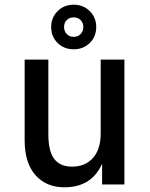

<svg xmlns="http://www.w3.org/2000/svg" viewBox="-20 -786 640 818"><path d="M254 12Q177 12 131 -40Q85 -92 85 -188V-532H186V-214Q186 -142 211 -109Q236 -76 287 -76Q343 -76 376 -113Q409 -150 409 -218V-532H510V0H415V-89Q371 12 254 12ZM294 -576Q253 -576 225.5 -603Q198 -630 198 -671Q198 -711 225.5 -738.5Q253 -766 294 -766Q335 -766 362.5 -738.5Q390 -711 390 -671Q390 -630 362.5 -603Q335 -576 294 -576ZM294 -629Q312 -629 323.5 -641Q335 -653 335 -671Q335 -689 323.5 -700.5Q312 -712 294 -712Q276 -712 264.5 -700.5Q253 -689 253 -671Q253 -653 264.5 -641Q276 -629 294 -629Z"/></svg>

Font: Geist Mono Medium
Style: Regular
Weight: 500
Monospace: yes
Designer: Basement.studio, Andrés Briganti, Mateo Zaragoza
Foundry: Basement.studio, Vercel, Andrés Briganti, Guido Ferreyra, Mateo Zaragoza
Version: Version 1.500; ttfautohint (v1.8.4.7-5d5b)